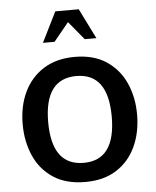

<svg xmlns="http://www.w3.org/2000/svg" viewBox="-59 -934 810 996"><g transform="rotate(-5 345.5 -436.0)"><path d="M345.7 11.7Q245.1 11.7 178.7 -32.2Q112.3 -76.2 79.6 -150.4Q46.9 -224.6 46.9 -314.5Q46.9 -409.2 82 -482.4Q117.2 -555.7 184.1 -597.7Q251 -639.6 345.7 -639.6Q445.3 -639.6 511.2 -595.2Q577.1 -550.8 609.9 -477.1Q642.6 -403.3 642.6 -314.5Q642.6 -219.7 607.9 -146Q573.2 -72.3 507.3 -30.3Q441.4 11.7 345.7 11.7ZM345.7 -87.9Q510.7 -87.9 510.7 -314.5Q510.7 -540 345.7 -540Q179.7 -540 179.7 -314.5Q179.7 -87.9 345.7 -87.9ZM188.5 -726.6 266.6 -883.8H388.7L466.8 -726.6H406.2L327.1 -822.3L249 -726.6Z"/></g></svg>

Font: Padauk Book
Style: Bold
Weight: 700
Designer: Debbi Hosken, Becca Hirsbrunner Spalinger
Foundry: SIL International
Version: Version 5.000